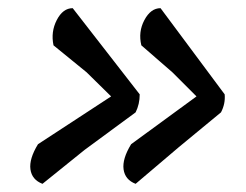

<svg xmlns="http://www.w3.org/2000/svg" viewBox="-20 -590 601 470"><path d="M111 -479Q104 -512 119 -541Q134 -570 158 -570L322 -359Q322 -335 312 -315L187 -223L84 -140Q58 -150 54.5 -175.5Q51 -201 73 -237L252 -354L192 -413ZM326 -479Q318 -512 333.5 -541Q349 -570 373 -570L530 -359Q532 -336 521 -315L418 -230L312 -140Q286 -150 282.5 -175.5Q279 -201 301 -237L461 -354L402 -413Z"/></svg>

Font: Tillana Medium
Style: Regular
Weight: 500
Designer: Lipi Raval (Devanagari, Latin), Jonny Pinhorn (Latin)
Foundry: Indian Type Foundry
Version: Version 2.003;PS 1.0;hotconv 1.0.79;makeotf.lib2.5.61930; tt